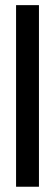

<svg xmlns="http://www.w3.org/2000/svg" viewBox="-20 -709 209 729"><path d="M41 0V-689.5H127.9V0Z"/></svg>

Font: Post No Bills Colombo SemiBold
Style: Regular
Weight: 600
Designer: Kosala Senevirathne, Siva Puranthara, Lasantha Premarathna, Tharique Azeez
Foundry: Mooniak
Version: Version 1.220 ; ttfautohint (v1.6)